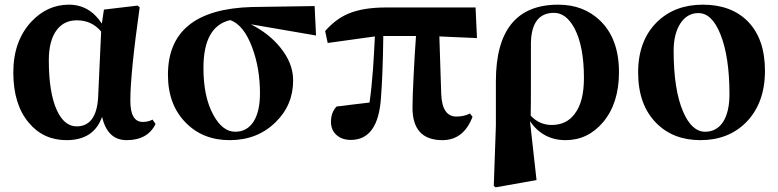

<svg xmlns="http://www.w3.org/2000/svg" viewBox="-20 -583 3332 822"><path d="M413 -448Q373 -496 309 -496Q255 -496 224 -456Q189 -411 189 -325Q189 -187 223 -112Q255 -42 308 -42Q392 -42 400 -164ZM646 -52Q612 17 522 17Q440 17 417 -83Q382 17 265 17Q165 17 103 -58Q37 -136 37 -273Q37 -406 113 -489Q182 -563 275 -563Q363 -563 416 -482L425 -542L569 -559L578 -552Q538 -268 538 -152Q538 -61 591 -61Q615 -61 633 -71Z M1066 -63Q1093 -106 1093 -184Q1093 -290 1060 -379Q1024 -476 966 -497Q851 -471 851 -292Q851 -167 894 -90Q933 -19 987 -19Q1038 -19 1066 -63ZM1054 -479Q1131 -440 1179 -381Q1235 -313 1235 -239Q1235 -133 1160 -60Q1082 17 963 17Q849 17 776 -57Q699 -134 699 -263Q699 -543 1059 -553L1327 -557L1333 -431Z M1869 -180Q1873 -84 1934 -84Q1966 -84 1992 -97L2003 -83Q1965 17 1874 17Q1746 17 1746 -122Q1746 -168 1751 -263Q1755 -347 1761 -429H1621Q1619 -266 1611 -164Q1599 16 1482 16Q1445 16 1422 -4Q1397 -25 1397 -61Q1397 -102 1421 -127Q1423 -127 1428 -128Q1433 -129 1440 -129Q1459 -132 1478 -134Q1534 -141 1562 -144Q1571 -205 1577 -288Q1581 -345 1585 -427L1383 -399L1372 -450Q1418 -503 1475 -526Q1537 -551 1633 -551H2016L2022 -420L1861 -427Z M2253 -258Q2253 -114 2252 -88Q2289 -48 2342 -48Q2405 -48 2440 -95Q2480 -146 2480 -249Q2480 -384 2440 -461Q2404 -528 2352 -528Q2256 -528 2253 -400ZM2103 -235Q2103 -563 2370 -563Q2479 -563 2550 -494Q2630 -416 2630 -274Q2630 -141 2562 -60Q2497 17 2401 17Q2305 17 2249 -64L2277 188L2102 219L2094 213L2103 -45Z M2790 -56Q2712 -134 2712 -273Q2712 -409 2793 -489Q2869 -563 2989 -563Q3110 -563 3181 -492Q3255 -417 3255 -280Q3255 -141 3174 -59Q3098 17 2979 17Q2862 17 2790 -56ZM3077 -63Q3103 -106 3103 -179Q3103 -341 3064 -437Q3028 -527 2970 -527Q2922 -527 2893 -483Q2864 -438 2864 -366Q2864 -198 2905 -104Q2942 -19 2999 -19Q3049 -19 3077 -63Z"/></svg>

Font: Source Han Serif SC Heavy
Style: Regular
Weight: 900
Designer: Ryoko NISHIZUKA  (kana & ideographs); Frank Grießhammer (Latin, Greek & Cyrillic); Wenlong ZHANG  (bopomofo); Sandoll Co
Foundry: Adobe Systems Incorporated
Version: Version 1.001 October 20, 2017